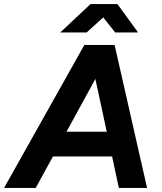

<svg xmlns="http://www.w3.org/2000/svg" viewBox="-54 -920 791 940"><path d="M-34 0 359 -700H504L121 0ZM528 0 377 -700H507L666 0ZM123 -154 143 -275H582L562 -154ZM241 -761 389 -900H520V-897L370 -761ZM510 -761 402 -897 403 -900H521L622 -761Z"/></svg>

Font: Figtree
Style: Bold Italic
Weight: 700
Italic angle: -9.5°
Foundry: Erik Kennedy
Version: Version 2.001;gftools[0.9.30]